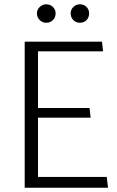

<svg xmlns="http://www.w3.org/2000/svg" viewBox="-20 -874 543 894"><path d="M483 0 477 -50H157V-326H402L397 -371H157V-635H460L455 -680H95V0ZM195 -768Q214 -768 226.5 -780.5Q239 -793 239 -812Q239 -829 226.5 -841.5Q214 -854 195 -854Q178 -854 165 -841.5Q152 -829 152 -812Q152 -793 165 -780.5Q178 -768 195 -768ZM352 -768Q371 -768 383 -780.5Q395 -793 395 -812Q395 -829 383 -841.5Q371 -854 352 -854Q334 -854 321.5 -841.5Q309 -829 309 -812Q309 -793 321.5 -780.5Q334 -768 352 -768Z"/></svg>

Font: Catamaran Light
Style: Regular
Weight: 300
Designer: Pria Ravichandran
Version: Version 2.000